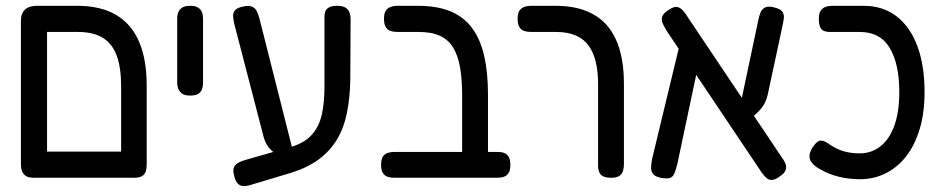

<svg xmlns="http://www.w3.org/2000/svg" viewBox="-20 -602 3247 661"><path d="M97 10Q79 10 69.5 4Q60 -2 56 -12.5Q52 -23 52 -35V-530Q52 -556 66 -569Q80 -582 108 -582H245Q327 -582 380 -550.5Q433 -519 459 -458Q485 -397 485 -308V-36Q485 -23 482 -12.5Q479 -2 469.5 4Q460 10 442 10Q424 10 414 5Q404 0 400.5 -9.5Q397 -19 397 -29V-305Q397 -369 382 -410Q367 -451 334.5 -471.5Q302 -492 248 -492H142V-36Q142 -23 138.5 -12.5Q135 -2 125.5 4Q116 10 97 10ZM95 10 96 -80H442L443 10Z M634 -273Q616 -273 607 -279.5Q598 -286 594 -296Q590 -306 590 -318V-538Q590 -550 594 -560Q598 -570 607.5 -576Q617 -582 635 -582Q653 -582 662.5 -575.5Q672 -569 675.5 -559.5Q679 -550 679 -537V-317Q679 -305 675.5 -295Q672 -285 662.5 -279Q653 -273 634 -273Z M845 34Q830 39 818 38.5Q806 38 798 29.5Q790 21 786 2Q781 -16 785.5 -26Q790 -36 801 -42Q812 -48 827 -52L988 -98Q1033 -113 1056.5 -141.5Q1080 -170 1088.5 -210.5Q1097 -251 1097 -302V-543Q1097 -554 1100 -562.5Q1103 -571 1112.5 -576.5Q1122 -582 1140 -582Q1159 -582 1169 -576Q1179 -570 1183 -559.5Q1187 -549 1187 -536L1186 -330Q1185 -266 1174.5 -214Q1164 -162 1140.5 -122.5Q1117 -83 1079 -54.5Q1041 -26 985 -8ZM934 -69Q921 -77 908 -91Q895 -105 888 -129L786 -522Q783 -536 782.5 -547Q782 -558 789 -566.5Q796 -575 815 -579Q835 -584 846.5 -579.5Q858 -575 863.5 -564.5Q869 -554 873 -539L988 -84Z M1616 10Q1598 10 1588 5Q1578 0 1574.5 -9Q1571 -18 1571 -28V-274Q1571 -328 1564 -369Q1557 -410 1540.5 -437.5Q1524 -465 1495 -478.5Q1466 -492 1421 -492H1348Q1335 -492 1324.5 -495.5Q1314 -499 1308 -509Q1302 -519 1302 -537Q1302 -556 1308 -565Q1314 -574 1324.5 -578Q1335 -582 1347 -582H1418Q1486 -582 1532 -562.5Q1578 -543 1606 -504.5Q1634 -466 1647 -409Q1660 -352 1660 -276V-35Q1660 -22 1656.5 -12Q1653 -2 1643.5 4Q1634 10 1616 10ZM1338 10Q1325 10 1314.5 6.5Q1304 3 1298 -6.5Q1292 -16 1292 -34Q1292 -53 1298 -62.5Q1304 -72 1314.5 -75.5Q1325 -79 1337 -79H1693Q1706 -79 1715.5 -75.5Q1725 -72 1731 -62.5Q1737 -53 1737 -34Q1737 -16 1731 -6.5Q1725 3 1715 6.5Q1705 10 1692 10Z M2084 10Q2066 10 2056.5 5Q2047 0 2043 -9.5Q2039 -19 2039 -29V-314Q2039 -354 2031.5 -387Q2024 -420 2007.5 -443.5Q1991 -467 1963 -479.5Q1935 -492 1894 -492H1808Q1795 -492 1784.5 -495.5Q1774 -499 1768 -509Q1762 -519 1762 -537Q1762 -556 1768 -565Q1774 -574 1784.5 -578Q1795 -582 1807 -582H1891Q1955 -582 2000 -563.5Q2045 -545 2073 -510.5Q2101 -476 2114.5 -427Q2128 -378 2128 -316V-36Q2128 -23 2124.5 -12.5Q2121 -2 2111.5 4Q2102 10 2084 10Z M2665 5Q2649 17 2638 17.5Q2627 18 2619 11Q2611 4 2603 -7L2279 -490Q2269 -506 2262.5 -519Q2256 -532 2259.5 -544Q2263 -556 2282 -568Q2300 -580 2311 -578Q2322 -576 2331.5 -565.5Q2341 -555 2351 -538L2675 -55Q2683 -44 2685.5 -34Q2688 -24 2684 -14.5Q2680 -5 2665 5ZM2254 10Q2236 6 2228.5 -3Q2221 -12 2221.5 -25.5Q2222 -39 2225 -55L2320 -449L2393 -421L2312 -38Q2307 -18 2302 -5.5Q2297 7 2286.5 10.5Q2276 14 2254 10ZM2554 -184 2523 -213 2590 -530Q2593 -546 2598 -558.5Q2603 -571 2614.5 -576.5Q2626 -582 2647 -576Q2667 -571 2673.5 -561.5Q2680 -552 2678.5 -539Q2677 -526 2673 -509L2623 -276Q2618 -255 2609 -240.5Q2600 -226 2586.5 -213.5Q2573 -201 2554 -184Z M2941 15Q2903 15 2868 6.5Q2833 -2 2804 -19Q2787 -28 2777 -39.5Q2767 -51 2767 -61Q2766 -68 2769 -77Q2772 -86 2777 -94Q2785 -106 2792 -112Q2799 -118 2806 -118Q2814 -118 2821.5 -114Q2829 -110 2837 -104Q2861 -88 2885.5 -81Q2910 -74 2939 -74Q2981 -74 3012 -99Q3043 -124 3059.5 -171Q3076 -218 3076 -285Q3076 -382 3043 -437Q3010 -492 2940 -492H2835Q2825 -492 2816.5 -495.5Q2808 -499 2803.5 -509Q2799 -519 2799 -537Q2799 -555 2805 -564.5Q2811 -574 2821.5 -578Q2832 -582 2844 -582H2953Q3020 -582 3067 -545.5Q3114 -509 3138.5 -442.5Q3163 -376 3163 -285Q3163 -213 3146 -157Q3129 -101 3099 -63Q3069 -25 3028.5 -5Q2988 15 2941 15Z"/></svg>

Font: Fredoka SemiCondensed
Style: Regular
Weight: 400
Width: 4
Designer: Ben Nathan
Foundry: Milena B. Brandão, Ben Nathan
Version: Version 2.001